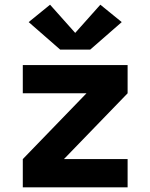

<svg xmlns="http://www.w3.org/2000/svg" viewBox="-20 -797 640 817"><path d="M77 0V-120L348 -400H77V-520H523V-400L252 -120H523V0ZM364 -586H236L102 -703L193 -777L300 -657L407 -777L498 -703Z"/></svg>

Font: Iosevka Custom Heavy Extended
Style: Regular
Weight: 900
Width: 7
Monospace: yes
Designer: Belleve Invis
Foundry: Belleve Invis
Version: Version 11.2.4; ttfautohint (v1.8.4)